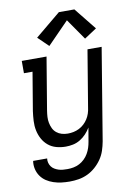

<svg xmlns="http://www.w3.org/2000/svg" viewBox="-104 -841 808 1122"><g transform="rotate(-10 300.0 -280.0)"><path d="M217 213Q192 213 168 210Q144 207 121.5 199.5Q99 192 80 179.5Q61 167 47.5 148Q34 129 28.5 105Q23 81 27 57H110Q108 70 111.5 83Q115 96 122.5 106Q130 116 141 122.5Q152 129 164.5 133Q177 137 190.5 138Q204 139 217 139Q235 139 253 135.5Q271 132 287.5 123.5Q304 115 318 101.5Q332 88 341.5 71.5Q351 55 356.5 38Q362 21 365 3L379 -79Q367 -59 351 -42Q335 -25 315 -13Q295 -1 273 3.5Q251 8 230 8Q201 8 174 0.5Q147 -7 126.5 -24Q106 -41 93 -65Q80 -89 74.5 -116Q69 -143 70.5 -172Q72 -201 76 -230L114 -457H63V-530H210L158 -218Q155 -199 154 -181Q153 -163 156.5 -145.5Q160 -128 167.5 -112.5Q175 -97 188.5 -86Q202 -75 219 -70Q236 -65 255 -65Q272 -65 289 -68.5Q306 -72 322 -80Q338 -88 351.5 -100.5Q365 -113 374.5 -128Q384 -143 389.5 -159.5Q395 -176 397 -193L453 -530H537L447 15Q442 42 433.5 68Q425 94 409 117.5Q393 141 371 160.5Q349 180 323.5 192Q298 204 271 208.5Q244 213 217 213ZM237 -588 175 -648 326 -773H418L523 -642L450 -594L364 -718Z"/></g></svg>

Font: Iosevka Slab Extended
Style: Italic
Weight: 400
Width: 7
Italic angle: -9°
Monospace: yes
Designer: Belleve Invis
Foundry: Belleve Invis
Version: Version 11.1.0; ttfautohint (v1.8.3)